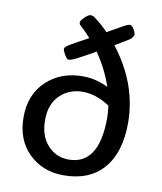

<svg xmlns="http://www.w3.org/2000/svg" viewBox="-83 -789 734 868"><g transform="rotate(10 284.5 -355.0)"><path d="M275 -619Q250 -647 223 -671Q220 -674 220 -682Q220 -690 236.5 -706Q253 -722 262.5 -722Q272 -722 277 -719Q313 -694 346 -659Q409 -695 425.5 -703.5Q442 -712 450 -709Q458 -706 464.5 -693.5Q471 -681 472 -677.5Q473 -674 473.5 -671Q474 -668 472 -665Q469 -658 466 -655Q463 -652 461.5 -650Q460 -648 455 -645Q440 -636 423 -625.5Q406 -615 392 -607Q514 -450 514 -271Q514 -136 450 -62Q386 12 267 12Q171 12 107.5 -50Q44 -112 44 -216Q44 -320 110 -382Q176 -444 276 -444Q337 -444 393 -416Q368 -492 318 -565Q316 -563 307.5 -558.5Q299 -554 272 -539Q245 -524 234 -518.5Q223 -513 211 -509Q199 -505 193.5 -508.5Q188 -512 179 -528Q170 -544 170 -552Q170 -560 193.5 -574Q217 -588 275 -619ZM277 -62Q417 -62 417 -278Q417 -297 413 -333Q350 -375 288.5 -375Q227 -375 184.5 -334.5Q142 -294 142 -220.5Q142 -147 181 -104.5Q220 -62 277 -62Z"/></g></svg>

Font: Cagliostro
Style: Regular
Weight: 400
Designer: Matthew Desmond
Foundry: Matthew Desmond
Version: Version